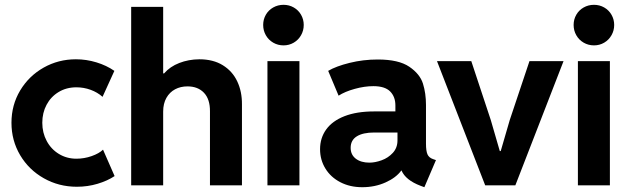

<svg xmlns="http://www.w3.org/2000/svg" viewBox="-20 -781 2646 809"><path d="M28.3 -263.7Q28.3 -338.4 64.9 -399.7Q101.6 -460.9 163.8 -496.1Q226.1 -531.2 299.8 -531.2Q343.8 -531.2 386.2 -518.3Q428.7 -505.4 461.9 -482.4L412.1 -373Q390.6 -392.1 361.8 -402.6Q333 -413.1 301.8 -413.1Q259.8 -413.1 227.1 -393.3Q194.3 -373.5 176.3 -339.6Q158.2 -305.7 158.2 -263.7Q158.2 -221.7 176.8 -187Q195.3 -152.3 228.3 -132.3Q261.2 -112.3 301.8 -112.3Q335 -112.3 366.2 -123.3Q397.5 -134.3 414.1 -150.4L462.9 -39.1Q432.6 -19 391.1 -6.6Q349.6 5.9 303.7 5.9Q228 5.9 164.8 -29.8Q101.6 -65.4 64.9 -127.2Q28.3 -189 28.3 -263.7Z M532.7 -752H667.5V-471.7H671.4Q696.3 -500.5 735.4 -515.6Q774.4 -530.8 819.8 -531.2Q878.4 -531.2 918.9 -506.1Q959.5 -481 979.7 -438Q1000 -395 999.5 -340.8V0H864.7V-311.5Q865.2 -362.8 839.6 -389.9Q814 -417 770 -417Q740.7 -417 717.8 -404.8Q694.8 -392.6 681.2 -368.7Q667.5 -344.7 667.5 -310.5V0H532.7Z M1106.9 -523.4H1241.7V0H1106.9ZM1088.9 -675.8Q1088.9 -699.2 1100.1 -718.8Q1111.3 -738.3 1131.1 -749.5Q1150.9 -760.7 1174.8 -760.7Q1198.2 -760.7 1217.8 -749.5Q1237.3 -738.3 1248.5 -718.8Q1259.8 -699.2 1259.8 -675.8Q1259.8 -652.3 1248.5 -632.6Q1237.3 -612.8 1217.8 -601.3Q1198.2 -589.8 1174.8 -589.8Q1150.9 -589.8 1131.1 -601.3Q1111.3 -612.8 1100.1 -632.6Q1088.9 -652.3 1088.9 -675.8Z M1328.6 -152.3Q1328.6 -199.7 1354.5 -235.6Q1380.4 -271.5 1431.6 -291.5Q1482.9 -311.5 1556.2 -311.5H1646V-336.9Q1646 -373.5 1623.8 -395.8Q1601.6 -418 1553.2 -418Q1516.1 -418 1474.6 -406.5Q1433.1 -395 1406.7 -377.9L1362.8 -482.4Q1396 -502 1453.1 -516.1Q1510.3 -530.3 1571.8 -530.3Q1659.7 -530.3 1704.6 -499.8Q1749.5 -469.2 1762.2 -428.5Q1774.9 -387.7 1774.9 -338.9V-175.8Q1774.9 -145 1781.2 -130.6Q1787.6 -116.2 1805.2 -110.4L1816.9 -106.4L1768.1 7.8L1752.4 2Q1689 -22 1671.9 -62.5H1670.9Q1648.9 -32.2 1604.2 -12.2Q1559.6 7.8 1506.3 7.8Q1454.6 7.8 1414.1 -13.2Q1373.5 -34.2 1351.1 -70.8Q1328.6 -107.4 1328.6 -152.3ZM1536.6 -95.7Q1560.5 -95.7 1588.1 -105.7Q1615.7 -115.7 1635.3 -137Q1654.8 -158.2 1654.8 -189.5V-222.7H1557.1Q1509.3 -222.7 1483.4 -206.5Q1457.5 -190.4 1457.5 -158.2Q1457.5 -128.9 1479.2 -112.3Q1501 -95.7 1536.6 -95.7Z M1821.3 -523.4H1965.8L2047.9 -275.4L2085.9 -144.5H2089.8L2127.9 -275.4L2210.9 -523.4H2354.5L2151.4 0H2024.4Z M2415 -523.4H2549.8V0H2415ZM2397 -675.8Q2397 -699.2 2408.2 -718.8Q2419.4 -738.3 2439.2 -749.5Q2459 -760.7 2482.9 -760.7Q2506.3 -760.7 2525.9 -749.5Q2545.4 -738.3 2556.6 -718.8Q2567.9 -699.2 2567.9 -675.8Q2567.9 -652.3 2556.6 -632.6Q2545.4 -612.8 2525.9 -601.3Q2506.3 -589.8 2482.9 -589.8Q2459 -589.8 2439.2 -601.3Q2419.4 -612.8 2408.2 -632.6Q2397 -652.3 2397 -675.8Z"/></svg>

Font: Reddit Sans Vanilla
Style: Bold
Weight: 700
Designer: Stephen Hutchings
Foundry: Reddit
Version: Version 1.013